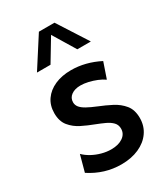

<svg xmlns="http://www.w3.org/2000/svg" viewBox="-184 -817 797 912"><g transform="rotate(-30 214.5 -361.0)"><path d="M36.1 -42.5 60.5 -132.3Q77.1 -115.7 100.3 -103Q123.5 -90.3 149.7 -83.3Q175.8 -76.2 201.2 -76.2Q241.2 -76.2 265.6 -93.3Q290 -110.4 290 -138.7Q290 -159.7 276.6 -173.6Q263.2 -187.5 241 -197.8Q218.8 -208 193.4 -217.8Q160.6 -230 128.2 -246.1Q95.7 -262.2 73.7 -289.1Q51.8 -315.9 51.8 -359.9Q51.8 -401.9 73.2 -432.9Q94.7 -463.9 133.3 -481Q171.9 -498 222.2 -498Q300.3 -498 377 -459L347.7 -373.5Q332 -384.8 310.5 -393.6Q289.1 -402.3 266.6 -407.5Q244.1 -412.6 225.1 -412.6Q193.4 -412.6 174.1 -398.4Q154.8 -384.3 154.8 -360.4Q154.8 -345.7 164.1 -333.7Q173.3 -321.8 193.6 -310.3Q213.9 -298.8 248.5 -284.7Q281.7 -271.5 314.9 -254.4Q348.1 -237.3 370.4 -210Q392.6 -182.6 392.6 -138.2Q392.6 -94.2 369.1 -60.8Q345.7 -27.3 304 -8.8Q262.2 9.8 207 9.8Q115.7 9.8 36.1 -42.5ZM372.6 -568.8H298.3L224.6 -690.4L151.4 -568.8H77.1L182.1 -732.4H267.6Z"/></g></svg>

Font: Kumbh Sans Medium
Style: Regular
Weight: 500
Version: Version 1.005